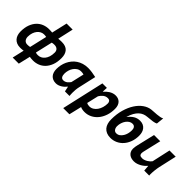

<svg xmlns="http://www.w3.org/2000/svg" viewBox="71 -1570 2630 2630"><g transform="rotate(45 1385.5 -255.0)"><path d="M246.1 6.3Q238.8 7.8 229.5 9Q220.2 10.3 211.2 10.7Q202.1 11.2 193.8 11.5Q185.5 11.7 180.2 11.7Q142.6 11.7 114.3 -0.7Q85.9 -13.2 67.1 -34.9Q48.3 -56.6 39.1 -86.2Q29.8 -115.7 29.8 -150.4Q29.8 -226.1 50.8 -282.2Q71.8 -338.4 106.9 -375.2Q142.1 -412.1 187.7 -430.2Q233.4 -448.2 283.2 -448.2Q289.1 -448.2 297.9 -448Q306.6 -447.8 315.7 -447.5Q324.7 -447.3 333 -446.5Q341.3 -445.8 346.7 -444.8L399.4 -672.4H516.6L465.3 -444.3Q473.1 -445.3 482.4 -446Q491.7 -446.8 501.2 -447.3Q510.7 -447.8 519.3 -448Q527.8 -448.2 533.7 -448.2Q610.8 -448.2 648.2 -406.2Q685.5 -364.3 685.5 -288.6Q685.5 -209.5 663.6 -152.6Q641.6 -95.7 606.2 -59.3Q570.8 -22.9 525.9 -5.6Q481 11.7 435.1 11.7Q430.7 11.7 421.4 11.5Q412.1 11.2 401.4 10.5Q390.6 9.8 380.9 8.5Q371.1 7.3 365.7 5.4L324.7 179.2H206.5ZM382.8 -94.7Q393.6 -89.4 404.3 -88.4Q415 -87.4 427.7 -87.4Q454.1 -87.4 478.8 -99.1Q503.4 -110.8 522.9 -134.5Q542.5 -158.2 554.2 -193.6Q565.9 -229 565.9 -276.9Q565.9 -292 561.3 -305.2Q556.6 -318.4 547.1 -328.1Q537.6 -337.9 522.9 -343.5Q508.3 -349.1 487.8 -349.1Q477.1 -349.1 463.6 -347.7Q450.2 -346.2 440.4 -343.8ZM331.1 -344.7Q322.8 -347.2 309.8 -348.1Q296.9 -349.1 286.1 -349.1Q260.3 -349.1 235.6 -336.7Q210.9 -324.2 191.9 -301Q172.9 -277.8 161.4 -244.4Q149.9 -210.9 149.9 -168.9Q149.9 -151.9 154.5 -137Q159.2 -122.1 168.2 -111.1Q177.2 -100.1 190.4 -93.8Q203.6 -87.4 221.2 -87.4Q251.5 -87.4 272.9 -92.3Z M1137.2 -175.3Q1130.4 -146 1127.9 -115.5Q1125.5 -85 1125.5 -58.1Q1125.5 -41 1126.7 -24.9Q1127.9 -8.8 1128.9 1H1040.5L1024.9 -72.3H1021Q1010.3 -57.6 994.4 -42.7Q978.5 -27.8 959.2 -15.6Q939.9 -3.4 918 4.2Q896 11.7 872.6 11.7Q840.3 11.7 815.7 1.2Q791 -9.3 774.2 -28.3Q757.3 -47.4 748.8 -74.7Q740.2 -102.1 740.2 -135.7Q740.2 -173.3 748.3 -211.7Q756.3 -250 772.9 -284.9Q789.6 -319.8 814.5 -350.3Q839.4 -380.9 872.8 -403.3Q906.2 -425.8 948.2 -438.7Q990.2 -451.7 1041 -451.7Q1074.7 -451.7 1115.5 -445.8Q1156.2 -439.9 1194.8 -431.2ZM916.5 -89.8Q934.1 -89.8 949 -95.9Q963.9 -102.1 975.6 -111.3Q987.3 -120.6 996.6 -131.6Q1005.9 -142.6 1012.7 -151.9L1056.6 -342.3Q1045.4 -346.2 1032.2 -347.9Q1019 -349.6 1005.4 -349.6Q970.7 -349.6 944.3 -332.8Q918 -315.9 899.7 -289.6Q881.3 -263.2 872.1 -230.7Q862.8 -198.2 862.8 -167Q862.8 -130.9 875.7 -110.4Q888.7 -89.8 916.5 -89.8Z M1325.7 -439.5H1412.6L1408.7 -364.7H1412.6Q1426.3 -380.4 1443.1 -395.8Q1460 -411.1 1479.7 -423.6Q1499.5 -436 1522.9 -443.8Q1546.4 -451.7 1573.7 -451.7Q1599.1 -451.7 1621.1 -443.6Q1643.1 -435.5 1659.7 -418.9Q1676.3 -402.3 1685.8 -376.2Q1695.3 -350.1 1695.3 -314.5Q1695.3 -242.2 1674.6 -182.1Q1653.8 -122.1 1617.7 -79.1Q1581.5 -36.1 1533 -12.2Q1484.4 11.7 1428.7 11.7Q1404.3 11.7 1382.1 7.1Q1359.9 2.4 1348.6 -4.4L1305.2 179.2H1185.5ZM1368.2 -102.5Q1389.2 -89.8 1421.4 -89.8Q1454.6 -89.8 1482.4 -106.7Q1510.3 -123.5 1530.3 -152.1Q1550.3 -180.7 1561.5 -218.3Q1572.8 -255.9 1572.8 -296.9Q1572.8 -320.3 1560.8 -335Q1548.8 -349.6 1521 -349.6Q1500 -349.6 1482.7 -342.5Q1465.3 -335.4 1451.4 -324Q1437.5 -312.5 1426.8 -298.8Q1416 -285.2 1408.2 -272V-273.9Z M1885.7 -347.7Q1920.9 -394 1961.7 -418.7Q2002.4 -443.4 2053.7 -443.4Q2088.4 -443.4 2113.8 -431.4Q2139.2 -419.4 2156 -398.7Q2172.9 -377.9 2180.9 -350.1Q2189 -322.3 2189 -290.5Q2189 -222.2 2168.5 -166.5Q2147.9 -110.8 2112.8 -71.3Q2077.6 -31.7 2030.5 -10Q1983.4 11.7 1930.2 11.7Q1886.2 11.7 1854 -2Q1821.8 -15.6 1800.5 -40.5Q1779.3 -65.4 1769 -99.9Q1758.8 -134.3 1758.8 -175.8Q1758.8 -279.8 1783.4 -365.7Q1808.1 -451.7 1848.9 -514.6Q1889.6 -577.6 1942.6 -615Q1995.6 -652.3 2052.7 -659.2Q2071.8 -661.6 2099.4 -662.8Q2127 -664.1 2155.8 -666.7Q2184.6 -669.4 2210.9 -674.3Q2237.3 -679.2 2253.9 -689L2242.2 -578.6Q2223.1 -567.4 2184.1 -561Q2145 -554.7 2081.1 -549.8Q2050.8 -547.4 2022 -535.9Q1993.2 -524.4 1967.5 -500.7Q1941.9 -477.1 1920.4 -439.7Q1898.9 -402.3 1883.8 -347.7ZM1881.8 -166.5Q1881.8 -150.9 1886 -137.2Q1890.1 -123.5 1897.7 -112.8Q1905.3 -102.1 1916.3 -95.9Q1927.2 -89.8 1941.4 -89.8Q1974.1 -89.8 1996.8 -107.2Q2019.5 -124.5 2035.6 -150.9Q2049.8 -173.8 2058.1 -204.6Q2066.4 -235.4 2066.4 -268.1Q2066.4 -279.8 2064.5 -292.7Q2062.5 -305.7 2056.4 -316.4Q2050.3 -327.1 2039.1 -334.2Q2027.8 -341.3 2008.8 -341.3Q1982.9 -341.3 1960 -326.9Q1937 -312.5 1919.7 -288.3Q1902.3 -264.2 1892.1 -232.4Q1881.8 -200.7 1881.8 -166.5Z M2446.3 -439.5 2388.2 -190.9Q2385.7 -179.2 2383.1 -168Q2380.4 -156.7 2380.4 -143.1Q2380.4 -121.6 2392.1 -110.1Q2403.8 -98.6 2435.5 -98.6Q2454.6 -98.6 2474.4 -105.5Q2494.1 -112.3 2512 -123Q2529.8 -133.8 2543.9 -146.7Q2558.1 -159.7 2566.4 -171.9L2625.5 -439.5H2745.6L2686.5 -175.8Q2683.1 -161.1 2680.2 -142.1Q2677.2 -123 2675 -102.5Q2672.9 -82 2671.6 -62.3Q2670.4 -42.5 2670.4 -26.9Q2670.4 -20 2670.7 -14.9Q2670.9 -9.8 2671.9 0H2575.7L2568.8 -83.5L2567.4 -84Q2553.7 -67.9 2534.2 -50.8Q2514.6 -33.7 2490.7 -19.8Q2466.8 -5.9 2439.7 2.9Q2412.6 11.7 2383.8 11.7Q2360.8 11.7 2337.6 5.9Q2314.5 0 2295.9 -13.7Q2277.3 -27.3 2265.6 -49.6Q2253.9 -71.8 2253.9 -104Q2253.9 -123 2257.8 -144.3Q2261.7 -165.5 2265.6 -182.6L2326.2 -439.5Z"/></g></svg>

Font: PT Astra Sans
Style: Bold Italic
Weight: 700
Italic angle: -16°
Designer: A.Korolkova, I. Chaeva
Foundry: ParaType Ltd
Version: Version 1.002W